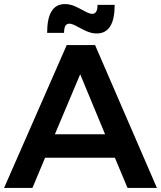

<svg xmlns="http://www.w3.org/2000/svg" viewBox="-21 -921 789 941"><path d="M604 0H748L445 -700H306L-1 0H138L200 -148H542ZM248 -263 372 -557 494 -263ZM453 -757C512 -757 541 -804 541 -897H457C457 -883 455 -872 451 -865C447 -857 440 -853 430 -853C421 -853 406 -859 385 -871C368 -880 353 -888 340 -893C326 -898 312 -901 297 -901C239 -901 210 -854 210 -760H293C293 -775 295 -786 299 -794C303 -801 310 -805 320 -805C329 -805 344 -799 365 -787C382 -778 397 -770 411 -765C424 -760 438 -757 453 -757Z"/></svg>

Font: Argentum Sans Medium
Style: Regular
Weight: 500
Designer: Julieta Ulanovsky
Foundry: Julieta Ulanovsky
Version: Version 5.001;January 29, 2019;FontCreator 11.5.0.2425 64-bi